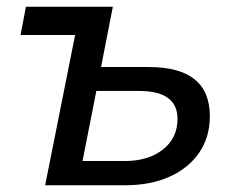

<svg xmlns="http://www.w3.org/2000/svg" viewBox="-20 -550 688 570"><path d="M422 -351Q603 -351 603 -205Q603 -143 571.5 -97Q540 -51 483.5 -25.5Q427 0 351 0H114L203 -446H41L57 -530H315L280 -351ZM351 -72Q420 -72 463.5 -106Q507 -140 507 -197Q507 -280 393 -280H266L225 -72Z"/></svg>

Font: Montserrat Medium
Style: Italic
Weight: 500
Italic angle: -11.3°
Designer: Julieta Ulanovsky
Foundry: Julieta Ulanovsky
Version: Version 9.000; ttfautohint (v1.8.4.7-5d5b)